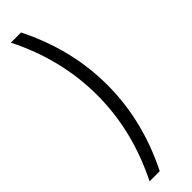

<svg xmlns="http://www.w3.org/2000/svg" viewBox="-308 -791 881 881"><g transform="rotate(-45 133.0 -350.0)"><path d="M96 100H30Q140 -120 140 -350Q140 -580 30 -800H96Q206 -580 206 -350Q206 -120 96 100Z"/></g></svg>

Font: IngvarSans
Style: Regular
Weight: 400
Version: Version 1.000